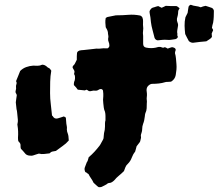

<svg xmlns="http://www.w3.org/2000/svg" viewBox="-20 -707 917 790"><path d="M860 -662Q860 -650 859.5 -638Q859 -626 857 -614Q855 -609 854 -603Q853 -597 852 -592Q854 -590 855 -588Q856 -586 857 -583Q855 -579 854 -576Q853 -573 851 -569Q851 -566 851.5 -562.5Q852 -559 852 -555Q848 -549 842 -545.5Q836 -542 829 -537Q816 -536 802 -534.5Q788 -533 774 -531Q765 -531 757 -538Q753 -546 749 -553Q745 -560 742 -567Q740 -584 739.5 -601Q739 -618 743 -636L752 -654Q753 -662 754 -668Q755 -674 756 -680Q757 -682 760 -685Q763 -688 766 -687Q776 -683 786 -682Q796 -681 806 -677Q811 -679 815.5 -680.5Q820 -682 826 -683Q833 -681 840 -678.5Q847 -676 853 -674Q860 -668 860 -662ZM719 -673Q717 -669 715 -666Q713 -663 713 -658Q713 -651 711.5 -644Q710 -637 708 -630Q707 -622 710.5 -614Q714 -606 712 -598Q711 -591 709.5 -583Q708 -575 710 -567Q709 -563 710 -560Q711 -557 712 -555Q709 -548 702 -546Q693 -545 685 -543.5Q677 -542 668 -543Q658 -544 648 -543Q638 -542 629 -541Q620 -542 616 -551Q612 -568 607.5 -584Q603 -600 601 -616Q600 -626 599 -635Q598 -644 596 -652Q594 -659 597 -664.5Q600 -670 605 -674Q607 -675 610 -676Q613 -677 614 -677Q619 -679 623 -680Q627 -681 631 -682L645 -675Q650 -677 654 -679Q658 -681 662 -683Q667 -683 672.5 -682.5Q678 -682 684 -682H706Q711 -680 713.5 -677.5Q716 -675 719 -673ZM706 -443Q707 -432 706 -420.5Q705 -409 703 -398Q700 -381 684 -371Q681 -371 677.5 -370.5Q674 -370 669 -370Q662 -370 660 -369Q647 -365 633.5 -363.5Q620 -362 606 -362Q599 -362 591 -355Q583 -348 583 -336Q584 -329 584.5 -322Q585 -315 584 -308Q583 -301 584 -295Q585 -289 584 -282Q584 -272 583.5 -261.5Q583 -251 578 -241Q577 -238 576.5 -234.5Q576 -231 576 -229Q574 -210 569 -198Q565 -187 565 -176Q565 -170 563.5 -164.5Q562 -159 560 -153Q559 -149 560 -144.5Q561 -140 559 -135Q558 -132 557.5 -128.5Q557 -125 555 -122L542 -105Q540 -99 539 -93.5Q538 -88 536 -83Q527 -72 522 -58Q517 -44 506 -33Q499 -27 496 -19Q493 -11 490 -3Q480 7 469.5 15.5Q459 24 450 35Q446 39 440.5 42.5Q435 46 428 46Q424 46 419 51Q415 53 411 55.5Q407 58 402 60Q396 64 386 63Q381 60 376 55Q371 50 365 45Q361 36 355 27.5Q349 19 344 9Q340 7 337.5 4.5Q335 2 331 1Q326 -10 329 -18Q331 -23 333 -28.5Q335 -34 337 -39Q341 -44 342 -49.5Q343 -55 345 -60Q358 -71 369 -83Q380 -95 390 -108Q392 -111 393.5 -113.5Q395 -116 397 -120Q399 -124 402 -129Q405 -134 406 -138Q407 -144 407 -149Q407 -154 408 -159Q410 -166 411 -173Q412 -180 412 -187Q412 -193 412 -199.5Q412 -206 414 -212Q414 -221 414 -230Q414 -239 412 -247Q408 -256 407 -264.5Q406 -273 405 -282Q403 -296 405 -311Q405 -316 405 -321.5Q405 -327 404 -332Q404 -335 402.5 -337Q401 -339 399 -340Q392 -342 385.5 -337.5Q379 -333 371 -334Q364 -335 358 -333Q352 -331 346 -332Q344 -334 341 -335.5Q338 -337 336 -338L329 -335Q322 -336 315 -336.5Q308 -337 300 -338Q294 -347 284 -357Q284 -360 284 -363.5Q284 -367 285 -370Q288 -376 288.5 -382.5Q289 -389 288 -396Q285 -399 285 -405Q288 -412 285 -417.5Q282 -423 279 -428Q278 -434 282 -437.5Q286 -441 288 -445Q291 -452 296 -461V-476Q296 -480 296.5 -483.5Q297 -487 297 -490Q299 -495 302 -496.5Q305 -498 307 -499Q312 -500 315.5 -500.5Q319 -501 323 -501Q337 -503 350.5 -504Q364 -505 377 -507Q387 -506 396.5 -507.5Q406 -509 416 -508H422Q424 -508 427 -511.5Q430 -515 430 -518V-520Q430 -528 427 -534.5Q424 -541 425 -549Q427 -555 425.5 -561.5Q424 -568 424 -574Q423 -580 420.5 -585Q418 -590 415 -595Q414 -604 413.5 -613.5Q413 -623 415 -633Q417 -634 419 -635.5Q421 -637 422 -637L457 -644H460Q484 -644 508 -646Q532 -648 557 -643Q558 -643 558 -642.5Q558 -642 559 -642Q564 -639 565.5 -636Q567 -633 568 -628Q569 -621 568.5 -613Q568 -605 569 -597Q570 -590 569 -584Q568 -577 568 -571Q568 -565 569 -559V-527Q569 -513 582 -511Q602 -507 621 -511Q623 -512 626.5 -512.5Q630 -513 633 -514Q640 -515 646 -512Q652 -509 658 -513Q661 -512 664 -510.5Q667 -509 670 -507Q675 -509 679.5 -510.5Q684 -512 688 -513Q692 -512 695.5 -511Q699 -510 702 -506Q704 -502 702 -498Q700 -494 700 -488Q703 -478 704 -466.5Q705 -455 706 -443ZM263 -129Q252 -116 238 -106.5Q224 -97 210 -86Q203 -85 196 -83.5Q189 -82 184 -76Q173 -75 162 -73.5Q151 -72 140 -75Q134 -73 128.5 -71.5Q123 -70 118 -68Q110 -65 99 -67Q88 -69 83 -76Q79 -81 74.5 -86Q70 -91 66 -95Q64 -101 64.5 -108.5Q65 -116 59 -122Q55 -125 54.5 -130Q54 -135 54 -140Q55 -154 54.5 -166.5Q54 -179 52 -191Q51 -194 52 -198Q54 -206 53.5 -213.5Q53 -221 52 -229Q51 -237 50.5 -244Q50 -251 48 -258Q47 -265 46.5 -272Q46 -279 45 -286Q46 -294 47 -301Q48 -308 49 -315Q49 -317 47 -321Q42 -327 45 -336Q47 -343 46 -347Q45 -354 47.5 -360.5Q50 -367 46 -373Q51 -385 55 -395Q59 -405 63 -415Q74 -426 88 -431Q102 -436 117 -437Q123 -437 128.5 -436.5Q134 -436 140 -437Q145 -437 149.5 -439.5Q154 -442 160 -440Q161 -440 163 -439Q165 -438 167 -437Q169 -436 172 -433.5Q175 -431 177 -429Q179 -428 181.5 -427Q184 -426 185 -424Q189 -420 191 -416Q187 -394 186.5 -370.5Q186 -347 186 -324Q186 -301 189 -278Q192 -255 194 -232Q195 -231 195.5 -230.5Q196 -230 197 -229Q204 -216 218 -220Q225 -222 231 -224Q237 -226 243 -228Q245 -227 247 -225.5Q249 -224 251 -223Q252 -216 252 -210Q252 -204 253 -198Q254 -192 255 -186.5Q256 -181 255 -175Q255 -166 260 -154Q262 -147 262 -141Q262 -135 263 -129Z"/></svg>

Font: Darumadrop One
Style: Regular
Weight: 400
Version: Version 1.000